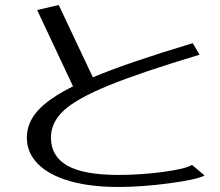

<svg xmlns="http://www.w3.org/2000/svg" viewBox="-20 -733 875 765"><path d="M795 -34 745 -76Q720 -60 630 -48Q540 -36 452 -36Q314 -36 248.5 -73Q183 -110 183 -185Q183 -246 235 -293.5Q287 -341 413 -392.5Q539 -444 775 -515L748 -561Q491 -484 350 -425L214 -713L128 -693L271 -389Q173 -340 130 -291.5Q87 -243 87 -185Q87 -124 131.5 -79.5Q176 -35 258 -11.5Q340 12 452 12Q546 12 657 -3Q768 -18 795 -34Z"/></svg>

Font: LXGW Marker Gothic
Style: Regular
Weight: 400
Version: Version 1.001